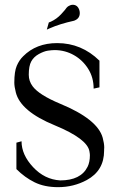

<svg xmlns="http://www.w3.org/2000/svg" viewBox="-20 -772 505 805"><path d="M223.6 12.7Q166.5 12.7 125.2 -7.6Q84 -27.8 48.8 -63V-173.8L70.3 -179.7Q70.3 -123 118.7 -71.3Q167 -19.5 232.4 -15.6Q318.8 -15.6 347.2 -72.8Q356.9 -92.3 356.9 -121.1Q356.9 -127 355 -137.2Q346.7 -189.9 209.5 -246.6Q66.4 -305.2 46.4 -384.3Q40 -409.2 40 -425.3Q40 -472.2 50.3 -496.1Q60.5 -520 77.1 -536.1Q131.8 -591.3 219.7 -591.3Q321.8 -591.3 397 -517.6V-405.8L372.6 -400.4Q372.6 -447.3 349.6 -483.6Q326.7 -520 290 -540.8Q253.4 -561.5 210.4 -562Q197.8 -562 180.9 -559.6Q164.1 -557.1 142.8 -545.4Q121.6 -533.7 111.1 -514.6Q100.6 -495.6 100.6 -458.5Q100.6 -431.6 117.2 -409.7Q144 -374 231.4 -337.4Q389.2 -272.5 410.6 -194.3Q417 -170.4 417 -153.8Q417 -149.4 416.5 -145V-140.1Q416.5 -56.6 343.8 -17.1Q288.6 12.7 223.6 12.7ZM176.3 -647.9 184.6 -677.7Q190.4 -680.2 190.9 -680.4Q191.4 -680.7 192.4 -680.7Q217.8 -692.4 236.1 -712.2Q254.4 -731.9 259.3 -739.7Q260.3 -740.2 260.3 -740.7Q263.2 -745.1 273.4 -749.5Q279.3 -752 284.7 -752Q305.2 -752 312.5 -730Q314.5 -723.6 314.5 -717.3Q314.5 -695.8 294.9 -687L290.5 -685.1Q230.5 -671.9 188.5 -653.3Z"/></svg>

Font: Quaaykop
Style: Regular
Weight: 400
Designer: Tup Wanders
Foundry: Free font, DO NOT SELL
Version: Version 1.00;July 31, 2023;FontCreator 11.5.0.2430 64-bit